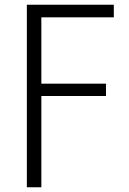

<svg xmlns="http://www.w3.org/2000/svg" viewBox="-20 -788 543 808"><path d="M459 -715H139L154 -730V-422L139 -436H426V-384H139L154 -397V0H93V-768H459Z"/></svg>

Font: Yaldevi Light
Style: Regular
Weight: 300
Designer: Sol Matas, Rajitha Manaperi, Kosala Senevirathne
Foundry: Mooniak
Version: Version 1.100